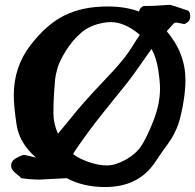

<svg xmlns="http://www.w3.org/2000/svg" viewBox="-20 -752 794 781"><path d="M596.7 -552.7Q586.9 -540 553.7 -492.2Q520.5 -444.3 495.1 -412.1Q495.1 -412.1 402.3 -296.9Q335 -212.9 283.2 -135.7Q278.3 -126 277.3 -125Q301.8 -106.4 341.3 -92.8Q380.9 -79.1 415 -79.1Q449.2 -79.1 490.7 -102.1Q532.2 -125 554.2 -157.7Q576.2 -190.4 603.5 -259.3Q630.9 -328.1 630.9 -391.6Q630.9 -420.9 623.5 -468.8Q616.2 -516.6 596.7 -552.7ZM548.8 -610.4Q487.3 -662.1 430.7 -662.1Q416 -662.1 400.4 -659.2Q345.7 -649.4 310.5 -619.1Q275.4 -588.9 249 -546.9Q222.7 -504.9 214.4 -476.6Q206.1 -448.2 204.1 -429.2Q202.1 -410.2 199.7 -371.1Q197.3 -332 197.3 -291Q197.3 -250 215.8 -208L296.9 -306.6Q318.4 -332 357.4 -375L442.4 -465.8Q491.2 -519.5 515.1 -558.1Q539.1 -596.7 548.8 -610.4ZM79.1 -122.1 125 -111.3H126Q58.6 -169.9 47.4 -245.1Q36.1 -320.3 36.1 -364.3Q36.1 -478.5 101.6 -564.9Q167 -651.4 240.7 -688.5Q314.5 -725.6 416 -725.6H419.9Q490.2 -725.6 545.9 -705.1Q546.9 -718.8 563.5 -727.5Q604.5 -727.5 633.8 -730Q663.1 -732.4 669.9 -732.4Q676.8 -732.4 747.1 -708Q753.9 -700.2 753.9 -685.5Q753.9 -670.9 744.1 -662.6Q734.4 -654.3 728.5 -654.3L698.2 -660.2Q691.4 -660.2 688.5 -658.2L658.2 -625Q734.4 -536.1 734.4 -425.8Q734.4 -378.9 723.1 -319.3Q711.9 -259.8 699.2 -231Q686.5 -202.1 675.8 -185.5Q665 -168.9 642.6 -138.7L611.3 -92.8Q543.9 8.8 408.2 8.8Q317.4 8.8 252 -27.3L141.6 -21.5Q105.5 -21.5 66.4 -27.3Q60.5 -34.2 48.8 -43Q25.4 -60.5 25.4 -77.1V-78.1Q25.4 -98.6 46.9 -109.4Q70.3 -122.1 79.1 -122.1Z"/></svg>

Font: Essays1743
Style: Medium
Weight: 500
Designer: Based on the typeface in a 1743 English translation of the essays of Montaigne.  PostScript/TrueType font designed by Jo
Version: Version 002.100